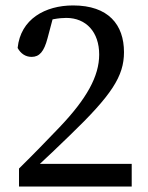

<svg xmlns="http://www.w3.org/2000/svg" viewBox="-20 -679 540 699"><path d="M49.2 0H459.5V-82.5H91.9L104 -62.5C153.4 -108.5 200.8 -153.4 233 -185C386.7 -332.8 431.4 -401.5 431.4 -489C431.4 -588.9 375 -659.2 246.1 -659.2C144.7 -659.2 54.8 -609.7 44.2 -504.4C55.3 -484.1 72.7 -471.9 95.1 -471.9C123.3 -471.9 140.2 -490.7 153.1 -539.9L176.6 -628.3L119.6 -591.8C156.6 -608.8 197 -613.8 221.2 -613.8C293.6 -613.8 341.1 -562.2 341.1 -480.5C341.1 -401.8 296 -319.8 196.3 -215.3C153.4 -170.5 101.8 -117 49.2 -65.4V0Z"/></svg>

Font: Source Serif Variable
Style: Regular
Weight: 389
Designer: Frank Grießhammer
Foundry: Adobe Systems Incorporated
Version: Version 3.001;hotconv 1.0.111;makeotfexe 2.5.65597